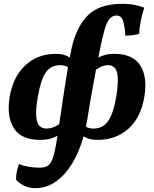

<svg xmlns="http://www.w3.org/2000/svg" viewBox="-20 -734 804 1002"><path d="M189 -4Q90 -4 52 -65.5Q14 -127 30 -225Q47 -332 111.5 -392.5Q176 -453 271 -453Q295 -453 311.5 -448.5Q328 -444 344 -434Q346 -444 348 -454Q371 -582 432.5 -648Q494 -714 617 -714Q657 -714 687.5 -707.5Q718 -701 733 -693Q723 -666 715 -626.5Q707 -587 707 -559Q696 -553 674 -550.5Q652 -548 634 -548Q632 -590 623.5 -621.5Q615 -653 588 -653Q567 -653 552 -636Q537 -619 524.5 -574.5Q512 -530 496 -448Q494 -440 493 -433Q508 -442 528.5 -447.5Q549 -453 577 -453Q672 -453 711 -394Q750 -335 734 -233Q717 -123 651.5 -63.5Q586 -4 490 -4Q469 -4 451 -8Q433 -12 416 -23Q395 55 358.5 116Q322 177 273 212.5Q224 248 164 248Q137 248 111.5 237.5Q86 227 64 205Q63 186 67.5 163Q72 140 79 122Q103 132 130.5 136.5Q158 141 188 141Q213 141 229.5 131Q246 121 257.5 85.5Q269 50 280 -26Q245 -4 189 -4ZM178 -233Q166 -165 169 -128Q172 -91 186 -77Q200 -63 222 -63Q256 -63 289 -86Q298 -146 309 -221Q320 -296 335 -383Q318 -394 295 -394Q247 -394 220.5 -358Q194 -322 178 -233ZM434 -102Q431 -87 428 -73Q445 -63 468 -63Q515 -63 542.5 -99.5Q570 -136 586 -226Q597 -293 594.5 -329.5Q592 -366 578.5 -380Q565 -394 544 -394Q512 -394 481 -370Q466 -291 454.5 -225Q443 -159 434 -102Z"/></svg>

Font: Vollkorn
Style: Bold Italic
Weight: 700
Italic angle: -11°
Designer: Friedrich Althausen
Foundry: Friedrich Althausen
Version: Version 5.000; ttfautohint (v1.8.3)